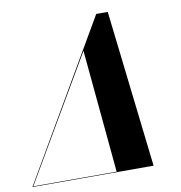

<svg xmlns="http://www.w3.org/2000/svg" viewBox="-113 -842 870 921"><g transform="rotate(-10 322.0 -382.0)"><path d="M472.5 -764.5H416.5L-29 0H561ZM325.5 -601 381.5 -2.5H-24.5Z"/></g></svg>

Font: Bodoni* 72pt
Style: Bold Italic
Weight: 700
Italic angle: -13°
Version: Version 2.3